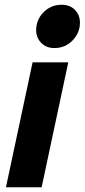

<svg xmlns="http://www.w3.org/2000/svg" viewBox="-20 -787 356 807"><path d="M5 0 117 -525H267L155 0ZM132 -660Q132 -704 163 -735.5Q194 -767 239 -767Q274 -767 295 -745.5Q316 -724 316 -692Q316 -649 285 -617Q254 -585 209 -585Q174 -585 153 -607Q132 -629 132 -660Z"/></svg>

Font: Radio Canada
Style: Italic
Weight: 400
Italic angle: -12°
Designer: Charles Daoud, Etienne Aubert Bonn, Alexandre Saumier Demers, Jacques Le Bailly
Foundry: Radio-Canada
Version: Version 2.104;gftools[0.9.28.dev5+ged2979d]